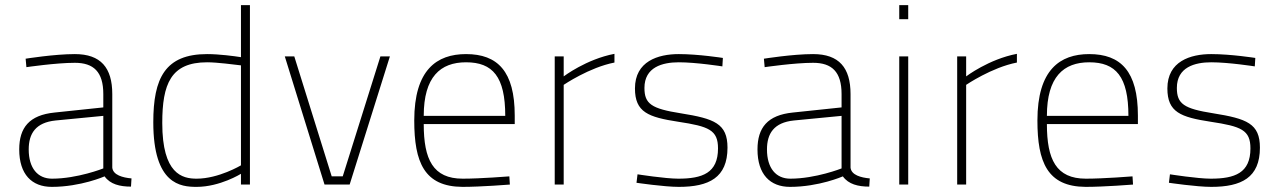

<svg xmlns="http://www.w3.org/2000/svg" viewBox="-20 -720 4997 749"><path d="M418 -353C418 -456 373 -509 272 -509C192 -509 80 -491 80 -491L83 -458C83 -458 199 -475 272 -475C345 -475 383 -440 383 -353V-301L193 -281C94 -271 55 -222 55 -137C55 -40 104 9 182 9C295 9 388 -32 388 -32C410 -1 448 8 491 8L493 -24C459 -27 421 -37 418 -66ZM383 -268V-63C383 -63 282 -23 183 -23C127 -23 92 -64 92 -137C92 -199 119 -242 197 -250Z M955 -700H920V-497C895 -501 835 -509 788 -509C624 -509 578 -415 578 -243C578 0 685 9 747 9C838 9 920 -42 920 -42V0H955ZM747 -23C691 -23 613 -41 613 -240C613 -392 646 -477 788 -477C827 -477 894 -468 920 -465V-75C920 -75 833 -23 747 -23Z M1091 -500 1246 0H1344L1501 -500H1464L1317 -32H1274L1128 -500Z M1785 -23C1669 -23 1633 -98 1633 -236H1988V-269C1988 -442 1921 -509 1798 -509C1684 -509 1596 -448 1596 -250C1596 -87 1635 8 1784 9C1857 9 1969 0 1969 0L1967 -32C1967 -32 1855 -23 1785 -23ZM1633 -268C1633 -420 1698 -477 1798 -477C1902 -477 1951 -421 1951 -268Z M2144 0H2179V-389C2179 -389 2279 -457 2377 -476V-510C2267 -489 2179 -422 2179 -422V-500H2144Z M2800 -494C2800 -494 2705 -509 2628 -509C2547 -509 2457 -481 2457 -375C2457 -282 2509 -263 2626 -245C2745 -227 2781 -213 2781 -141C2781 -45 2720 -23 2626 -23C2575 -23 2467 -40 2467 -40L2463 -7C2463 -7 2571 9 2628 9C2746 9 2818 -27 2818 -144C2818 -238 2767 -257 2636 -278C2521 -296 2494 -315 2494 -377C2494 -458 2564 -477 2628 -477C2696 -477 2798 -461 2798 -461Z M3298 -353C3298 -456 3253 -509 3152 -509C3072 -509 2960 -491 2960 -491L2963 -458C2963 -458 3079 -475 3152 -475C3225 -475 3263 -440 3263 -353V-301L3073 -281C2974 -271 2935 -222 2935 -137C2935 -40 2984 9 3062 9C3175 9 3268 -32 3268 -32C3290 -1 3328 8 3371 8L3373 -24C3339 -27 3301 -37 3298 -66ZM3263 -268V-63C3263 -63 3162 -23 3063 -23C3007 -23 2972 -64 2972 -137C2972 -199 2999 -242 3077 -250Z M3488 0H3523V-500H3488ZM3488 -645H3523V-700H3488Z M3714 0H3749V-389C3749 -389 3849 -457 3947 -476V-510C3837 -489 3749 -422 3749 -422V-500H3714Z M4216 -23C4100 -23 4064 -98 4064 -236H4419V-269C4419 -442 4352 -509 4229 -509C4115 -509 4027 -448 4027 -250C4027 -87 4066 8 4215 9C4288 9 4400 0 4400 0L4398 -32C4398 -32 4286 -23 4216 -23ZM4064 -268C4064 -420 4129 -477 4229 -477C4333 -477 4382 -421 4382 -268Z M4877 -494C4877 -494 4782 -509 4705 -509C4624 -509 4534 -481 4534 -375C4534 -282 4586 -263 4703 -245C4822 -227 4858 -213 4858 -141C4858 -45 4797 -23 4703 -23C4652 -23 4544 -40 4544 -40L4540 -7C4540 -7 4648 9 4705 9C4823 9 4895 -27 4895 -144C4895 -238 4844 -257 4713 -278C4598 -296 4571 -315 4571 -377C4571 -458 4641 -477 4705 -477C4773 -477 4875 -461 4875 -461Z"/></svg>

Font: TitilliumText22L
Style: 1 wt
Weight: 100
Designer: Campivisivi
Foundry: Campivisivi
Version: 1.000